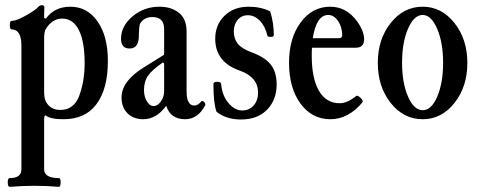

<svg xmlns="http://www.w3.org/2000/svg" viewBox="-20 -451 1856 744"><path d="M18 273Q10 273 10 256Q10 239 18 239Q63 239 63 205V-274Q63 -337 25 -337Q18 -337 18 -353.5Q18 -370 25 -370Q42 -370 75 -388Q108 -406 123 -419Q133 -431 142 -431Q152 -431 152 -423Q151 -409 151 -381L158 -379Q191 -425 253 -425Q318 -425 358 -368Q398 -311 398 -215Q398 -104 352 -45Q309 11 226 11Q174 11 157 -4Q151 -4 151 10V205Q151 239 208 239Q215 239 215 256Q215 273 208 273Q163 269 113 269Q64 269 18 273ZM214 -25Q262 -25 284 -72Q308 -132 308 -206Q308 -290 285.5 -334.5Q263 -379 221 -379Q181 -379 156 -336Q151 -327 151 -297V-92Q151 -61 168 -43Q185 -25 214 -25Z M535 11Q497 11 474 -12Q451 -35 451 -73Q451 -137 539 -191L616 -239V-339Q616 -385 570 -385Q539 -385 523 -360Q519 -353 518 -312Q518 -263 482 -263Q449 -263 449 -301Q449 -350 493.5 -387.5Q538 -425 598 -425Q644 -425 674 -401Q703 -377 703 -329V-97Q703 -42 733 -42Q747 -42 761 -59Q763 -61 767.5 -58.5Q772 -56 774.5 -51Q777 -46 775 -43Q747 11 697 11Q641 11 624 -41Q586 11 535 11ZM575 -40Q591 -40 603.5 -58Q616 -76 616 -97V-205L611 -209Q569 -180 553.5 -157.5Q538 -135 538 -102Q538 -77 549 -58.5Q560 -40 575 -40Z M914 12Q856 12 819 -18Q807 -51 807 -125Q807 -134 821 -134Q837 -134 837 -125Q841 -80 865.5 -51.5Q890 -23 918 -23Q946 -23 963 -42.5Q980 -62 980 -92Q980 -152 910 -177Q814 -210 814 -301Q814 -355 850 -390Q886 -425 943 -425Q990 -425 1027 -407Q1041 -362 1041 -315Q1041 -308 1029 -308Q1016 -308 1016 -313Q1008 -349 987 -370.5Q966 -392 941 -392Q916 -392 901 -374Q886 -356 886 -330Q886 -301 901 -282Q916 -263 953 -249Q1006 -230 1029 -201Q1052 -172 1052 -124Q1052 -64 1015 -26Q978 12 914 12Z M1260 11Q1189 11 1144.5 -49.5Q1100 -110 1100 -208Q1100 -303 1145 -364Q1190 -425 1260 -425Q1322 -425 1364 -368Q1391 -330 1391 -299Q1391 -266 1358 -266H1189Q1188 -256 1188 -235Q1188 -147 1216 -99Q1244 -51 1296 -51Q1326 -51 1360 -79Q1366 -83 1377 -72Q1388 -61 1385 -55Q1330 11 1260 11ZM1252 -393Q1206 -393 1192 -303H1292Q1306 -303 1306 -314Q1306 -346 1290 -369.5Q1274 -393 1252 -393Z M1618 11Q1544 11 1494 -52Q1444 -115 1444 -207Q1444 -299 1494 -362Q1544 -425 1618 -425Q1691 -425 1741 -362Q1791 -299 1791 -207Q1791 -115 1741 -52Q1691 11 1618 11ZM1618 -393Q1584 -393 1561 -339.5Q1538 -286 1538 -208Q1538 -130 1561 -77Q1584 -24 1618 -24Q1652 -24 1674.5 -77Q1697 -130 1697 -208Q1697 -286 1674 -339.5Q1651 -393 1618 -393Z"/></svg>

Font: Junicode Cond Medium
Style: Regular
Weight: 500
Width: 3
Designer: Peter S. Baker
Version: Version 2.201